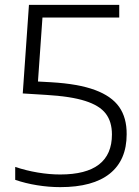

<svg xmlns="http://www.w3.org/2000/svg" viewBox="-20 -760 572 789"><path d="M500.5 -208.5Q500.5 -102 431.2 -46.5Q362 9 227.5 9Q180.5 9 132.5 1.2Q84.5 -6.5 42.5 -21V-74Q87.5 -59 135.2 -51Q183 -43 227.5 -43Q440 -43 440 -207.5Q440 -260 414.5 -293.2Q389 -326.5 330.2 -345.2Q271.5 -364 170.5 -370L73.5 -376L99 -740H470V-688H154.5L136 -425L190.5 -422Q302 -415.5 370.2 -390.2Q438.5 -365 469.8 -320.5Q501 -276 500.5 -208.5Z"/></svg>

Font: Encode Sans Semi Expanded Light
Style: Regular
Weight: 300
Width: 6
Designer: Multiple Designers
Foundry: Impallari Type
Version: Version 2.000